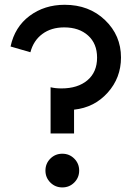

<svg xmlns="http://www.w3.org/2000/svg" viewBox="-20 -784 570 818"><path d="M25 -585.9Q42.7 -669.1 106.1 -716.4Q169.5 -763.6 255.5 -763.6Q359.5 -763.6 427.5 -698.4Q495.5 -633.2 495.5 -539.1Q495.5 -452.3 438.6 -389.1Q381.8 -325.9 295.5 -316.8V-215.5H195.5V-412.3Q215.5 -407.3 241.8 -407.3Q311.4 -407.3 352.5 -442Q393.6 -476.8 393.6 -538.6Q393.6 -598.2 355.2 -632.7Q316.8 -667.3 253.6 -667.3Q198.2 -667.3 160.5 -639.3Q122.7 -611.4 109.5 -561.4ZM296.4 -6.4Q275.5 14.5 245.5 14.5Q215.5 14.5 194.5 -6.4Q173.6 -27.3 173.6 -57.3Q173.6 -87.3 194.5 -108.2Q215.5 -129.1 245.5 -129.1Q275.5 -129.1 296.4 -108.2Q317.3 -87.3 317.3 -57.3Q317.3 -27.3 296.4 -6.4Z"/></svg>

Font: Spartan MB SemBd
Style: Regular
Weight: 600
Designer: Matt Bailey, Mirko Velimirovic
Foundry: Matt Bailey
Version: Version 1.005